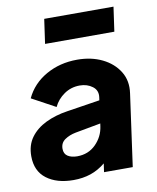

<svg xmlns="http://www.w3.org/2000/svg" viewBox="-88 -848 758 928"><g transform="rotate(-10 291.5 -384.0)"><path d="M198 12Q116 12 66 -26Q16 -64 16 -137Q16 -191 43.5 -228.5Q71 -266 118.5 -289Q166 -312 226 -321L387 -346L389 -360Q394 -394 368 -413.5Q342 -433 306 -433Q263 -433 229 -409.5Q195 -386 178 -350L62 -413Q94 -481 162 -519.5Q230 -558 315 -558Q384 -558 437.5 -532Q491 -506 519.5 -460Q548 -414 539 -353L490 0H349L355 -42Q321 -14 282.5 -1Q244 12 198 12ZM171 -146Q171 -121 189 -109.5Q207 -98 235 -98Q290 -98 326.5 -134.5Q363 -171 370 -221L372 -235L247 -212Q216 -206 193.5 -190.5Q171 -175 171 -146ZM176 -660 193 -780H533L516 -660Z"/></g></svg>

Font: Plus Jakarta Sans ExtraBold
Style: Italic
Weight: 800
Italic angle: -8°
Designer: Gumpita Rahayu
Foundry: Tokotype
Version: Version 2.071; ttfautohint (v1.8.4.7-5d5b);gftools[0.9.29]